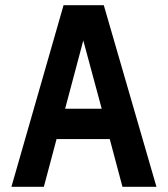

<svg xmlns="http://www.w3.org/2000/svg" viewBox="-20 -720 647 740"><path d="M583 0 380 -700H225L24 0H149L198 -184H403L452 0ZM231 -301 301 -564 372 -301Z"/></svg>

Font: Advent Pro Expanded
Style: Bold
Weight: 700
Width: 7
Designer: VivaRado, Andreas Kalpakidis
Foundry: VivaRado, Andreas Kalpakidis
Version: Version 3.000